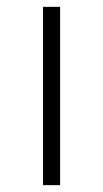

<svg xmlns="http://www.w3.org/2000/svg" viewBox="-20 -542 301 562"><path d="M106 -522H156V0H106Z"/></svg>

Font: Idrija Light
Style: Regular
Weight: 300
Designer: Julieta Ulanovsky
Foundry: Julieta Ulanovsky
Version: Version 7.200